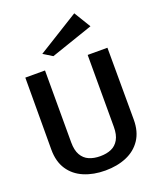

<svg xmlns="http://www.w3.org/2000/svg" viewBox="-166 -1014 920 1123"><g transform="rotate(-20 293.5 -452.5)"><path d="M292.9 11Q219.7 11 161.4 -13.5Q103 -38 69.8 -87.8Q36.6 -137.7 36.6 -212.4L37.6 -660H160.2V-212.4Q160.2 -163.2 177.2 -133.6Q194.2 -103.9 224 -91Q253.7 -78.1 293 -78.1Q333.2 -78.1 362.5 -91Q391.8 -103.9 408.7 -133.6Q425.7 -163.2 425.7 -212.4V-660H548.7L549.7 -212.4Q549.7 -137.7 516.4 -87.9Q483.1 -38.1 425.2 -13.6Q367.2 11 292.9 11ZM234.9 -721.8 178.5 -756.5 435.2 -915.6 498.3 -811.9Z"/></g></svg>

Font: Panamera Thin
Style: Regular
Weight: 100
Designer: Bastien Sozeau
Foundry: NBR — Bastien Sozeau
Version: Version 3.003;gftools[0.9.33]